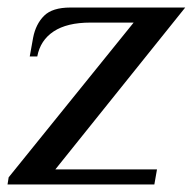

<svg xmlns="http://www.w3.org/2000/svg" viewBox="-23 -490 512 510"><path d="M0 -19 332 -430H217Q155 -430 119.5 -406.5Q84 -383 76 -340H56L65 -390Q72 -426 94 -448Q116 -470 164 -470H469L124 -40H394L387 0H-3Z"/></svg>

Font: Philosopher
Style: Italic
Weight: 400
Italic angle: -10°
Designer: Jovanny Lemonad
Foundry: Jovanny Lemonad
Version: Version 2.000